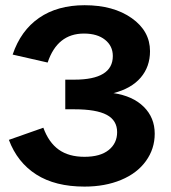

<svg xmlns="http://www.w3.org/2000/svg" viewBox="-20 -688 640 718"><path d="M295.9 9.8Q186.5 9.8 115.7 -35.4Q44.9 -80.6 13.2 -165L142.1 -210.4Q162.1 -155.3 199.7 -128.4Q237.3 -101.6 295.9 -101.6Q355 -101.6 386.5 -127Q418 -152.3 418 -193.8Q418 -237.8 379.2 -258.5Q340.3 -279.3 257.8 -279.3H224.1V-390.1H257.8Q401.9 -390.1 401.9 -478.5Q401.9 -516.1 372.8 -539.3Q343.8 -562.5 293.9 -562.5Q194.3 -562.5 158.2 -454.1L27.3 -483.9Q57.6 -573.7 126.2 -621.1Q194.8 -668.5 296.4 -668.5Q404.3 -668.5 472.7 -620.1Q541 -571.8 541 -496.6Q541 -438.5 506.1 -397.7Q471.2 -356.9 404.3 -339.8Q476.6 -329.1 517.6 -288.6Q558.6 -248 558.6 -188Q558.6 -131.3 525.6 -85.7Q492.7 -40 432.6 -15.1Q372.6 9.8 295.9 9.8Z"/></svg>

Font: Liberation Mono
Style: Bold
Weight: 700
Monospace: yes
Designer: Steve Matteson
Foundry: Ascender Corporation
Version: Version 2.1.5